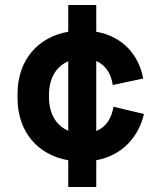

<svg xmlns="http://www.w3.org/2000/svg" viewBox="-20 -632 638 768"><path d="M253 116H365V9C471 -11 534 -85 556 -176L434 -205C426 -159 405 -124 365 -108V-388C404 -371 425 -335 431 -292L553 -318C535 -412 472 -486 365 -505V-612H253V-505C136 -485 50 -396 50 -255V-241C50 -100 136 -11 253 9ZM176 -243V-253C176 -322 207 -367 253 -387V-109C207 -129 176 -174 176 -243Z"/></svg>

Font: Meta Space
Style: Bold
Weight: 700
Designer: Meta Pool / Florian Karsten
Foundry: Meta Pool / Florian Karsten
Version: Version 2.000;Glyphs 3.1.1 (3137)